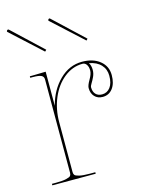

<svg xmlns="http://www.w3.org/2000/svg" viewBox="-115 -828 680 898"><g transform="rotate(-15 225.0 -379.0)"><path d="M161.6 -620.1 154.3 -612.8 7.8 -747.1Q3.9 -751 8.8 -755.4Q13.2 -759.8 17.6 -755.4ZM361.3 -620.1 354.5 -612.8 208 -747.1Q204.1 -751 209 -755.4Q212.9 -759.8 217.3 -755.4ZM337.9 -507.8Q347.2 -494.1 347.2 -473.1Q347.2 -456.1 340.1 -440.7Q333 -425.3 325.7 -413.8Q318.4 -402.3 318.4 -395.5Q318.4 -374.5 329.6 -362.5Q340.8 -350.6 360.4 -350.6Q384.8 -350.6 399.9 -370.4Q415 -390.1 415 -426.3Q415 -458 395 -479.5Q375 -501 337.9 -507.8ZM55.2 -520H67.4L132.3 -521.5V-356.4Q150.9 -428.7 198.5 -475.6Q246.1 -522.5 308.1 -522.5Q361.3 -522.5 394 -496.1Q426.8 -469.7 426.8 -426.3Q426.8 -386.2 408.7 -362.3Q390.6 -338.4 360.4 -338.4Q335.9 -338.4 321.3 -354Q306.6 -369.6 306.6 -395.5Q306.6 -408.2 320.8 -432.4Q335 -456.5 335 -473.1Q335 -490.7 327.6 -501.7Q320.3 -512.7 308.1 -512.7Q259.3 -512.7 218.5 -480Q177.7 -447.3 155 -393.3Q132.3 -339.4 132.3 -277.3V-35.2Q132.3 -26.4 136.5 -21Q140.6 -15.6 158 -11.5Q175.3 -7.3 207.5 -7.3H234.9V0H24.9V-7.3H44.9Q77.1 -7.3 94.5 -11.5Q111.8 -15.6 116 -21Q120.1 -26.4 120.1 -35.2V-487.3Q120.1 -501.5 108.2 -507.1Q96.2 -512.7 67.4 -512.7H55.2Z"/></g></svg>

Font: ZnikomitNo24
Style: Thin
Weight: 300
Designer: gluk
Foundry: gluk
Version: Version 0.55